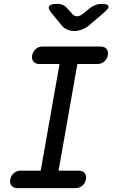

<svg xmlns="http://www.w3.org/2000/svg" viewBox="-20 -970 640 990"><path d="M282 -90H386Q406 -90 416.5 -77.5Q427 -65 423 -45Q419 -25 404.5 -12.5Q390 0 370 0H70Q50 0 39.5 -12.5Q29 -25 33 -45Q37 -65 51.5 -77.5Q66 -90 86 -90H190L287 -640H183Q163 -640 152.5 -652.5Q142 -665 146 -685Q150 -705 164.5 -717.5Q179 -730 199 -730H499Q519 -730 529.5 -717.5Q540 -705 536 -685Q532 -665 517.5 -652.5Q503 -640 483 -640H379ZM275 -950Q292 -950 305 -944Q318 -938 328 -926L351 -900Q362 -886 377 -886Q392 -886 409 -900L442 -927Q456 -938 471.5 -944Q487 -950 504 -950Q537 -950 539.5 -938Q542 -926 514 -903L439 -839Q421 -824 400.5 -817Q380 -810 363 -810Q346 -810 328 -817Q310 -824 298 -839L246 -902Q226 -926 233.5 -938Q241 -950 275 -950Z"/></svg>

Font: Maple Mono NL
Style: Italic
Weight: 400
Italic angle: -10°
Monospace: yes
Designer: subframe7536
Version: Version 7.000